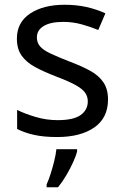

<svg xmlns="http://www.w3.org/2000/svg" viewBox="-20 -566 519 807"><path d="M434 -148Q434 -70 376 -30Q318 10 220 10Q164 10 123.5 1Q83 -8 52 -24V-104Q84 -88 129.5 -74.5Q175 -61 222 -61Q289 -61 319 -82.5Q349 -104 349 -140Q349 -160 338 -176Q327 -192 298.5 -208Q270 -224 217 -244Q165 -264 128 -284Q91 -304 71 -332Q51 -360 51 -404Q51 -472 106.5 -509Q162 -546 252 -546Q301 -546 343.5 -536.5Q386 -527 423 -510L393 -440Q359 -454 322 -464Q285 -474 246 -474Q192 -474 163.5 -456.5Q135 -439 135 -409Q135 -387 148 -371.5Q161 -356 191.5 -341.5Q222 -327 273 -307Q324 -288 360 -268Q396 -248 415 -219.5Q434 -191 434 -148ZM304 70Q300 88 287.5 115.5Q275 143 258.5 171Q242 199 224 221H176V209Q184 192 192.5 165.5Q201 139 208 110.5Q215 82 217 61H304Z"/></svg>

Font: Noto Sans Cypro Minoan
Style: Regular
Weight: 400
Designer: David Williams
Foundry: David Williams
Version: Version 1.503; ttfautohint (v1.8.4.7-5d5b)